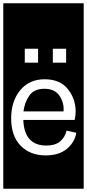

<svg xmlns="http://www.w3.org/2000/svg" viewBox="-32 -937 530 1170"><path d="M-12 213V-917H478V213ZM119 -640V-555H200V-640ZM290 -640V-555H371V-640ZM433 -128 374 -141Q364 -100 334 -75Q304 -50 251 -50Q116 -50 110 -206H423Q429 -233 429 -259Q428 -338 380 -396Q332 -454 240 -454Q146 -454 91 -387Q36 -320 36 -216Q36 -108 94 -49Q152 10 246 10Q328 10 376 -30.5Q424 -71 433 -128ZM355 -258H111Q118 -314 147 -355Q176 -396 238 -396Q303 -396 331.5 -352Q360 -308 355 -258Z"/></svg>

Font: Zilla Slab Highlight Regular
Style: Regular
Weight: 400
Designer: Typotheque Type Foundry
Foundry: Typotheque type foundry
Version: Version 1.1; 2017; ttfautohint (v1.6)